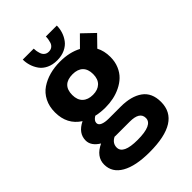

<svg xmlns="http://www.w3.org/2000/svg" viewBox="-252 -770 1073 1073"><g transform="rotate(-45 285.0 -233.0)"><path d="M408.5 -667Q408.5 -642.5 401 -618.8Q393.5 -595 378 -574Q362.5 -553 335.2 -540.2Q308 -527.5 273 -527.5Q238 -527.5 211 -540.2Q184 -553 169 -574.2Q154 -595.5 146.8 -619Q139.5 -642.5 139.5 -667H226Q226 -658 227.5 -648.5Q229 -639 233.2 -625.5Q237.5 -612 248 -603.5Q258.5 -595 274 -595Q290 -595 300.8 -603.5Q311.5 -612 315.5 -625.8Q319.5 -639.5 320.8 -648.5Q322 -657.5 322 -667ZM278 -150.5Q238 -150.5 204 -158.5Q179.5 -143.5 179.5 -125.5Q179.5 -109.5 197.8 -101.8Q216 -94 246 -94H340.5Q423 -94 471 -59.8Q519 -25.5 519 46.5Q519 200.5 275 200.5Q165.5 200.5 105.8 166.5Q46 132.5 46 69.5Q46 7.5 117.5 -26Q68 -56.5 68 -98.5Q68 -156 132.5 -187.5Q58 -235 58 -331Q58 -377.5 76.2 -413.2Q94.5 -449 125.8 -470Q157 -491 195.5 -501.5Q234 -512 278 -512Q353 -512 407.5 -483L469 -545L538.5 -478.5L477 -415.5Q496.5 -379.5 496.5 -331Q496.5 -293.5 483.5 -262.8Q470.5 -232 449.2 -211.5Q428 -191 399.2 -177Q370.5 -163 340.2 -156.8Q310 -150.5 278 -150.5ZM278 -250Q316.5 -250 338.5 -271Q360.5 -292 360.5 -331.5Q360.5 -371 339.2 -391.8Q318 -412.5 278 -412.5Q237 -412.5 216 -392Q195 -371.5 195 -331.5Q195 -292 217 -271Q239 -250 278 -250ZM163 51.5Q163 104.5 276 104.5Q395.5 104.5 395.5 50.5Q395.5 1 317 1H206Q200.5 1 197.5 0.5Q163 18 163 51.5Z"/></g></svg>

Font: League Mono Narrow SemiBold
Style: Regular
Weight: 600
Width: 3
Designer: Tyler Finck
Foundry: The League of Moveable Type / Tyler Finck
Version: Version 2.210